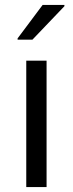

<svg xmlns="http://www.w3.org/2000/svg" viewBox="-20 -755 294 775"><path d="M86 0V-510H168V0ZM51 -595V-600L152 -735H240V-730L111 -595Z"/></svg>

Font: Saira
Style: Regular
Weight: 400
Designer: Hector Gatti with collaboration of the Omnibus-Type team
Foundry: Omnibus-Type
Version: Version 1.100; ttfautohint (v1.8.3)